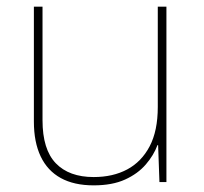

<svg xmlns="http://www.w3.org/2000/svg" viewBox="-20 -548 613 578"><path d="M481 -528V0H460L456 -111H454Q443 -81 419 -53Q395 -25 356.5 -7.5Q318 10 262 10Q203 10 163 -12Q123 -34 102.5 -77Q82 -120 82 -182V-528H108V-186Q108 -98 148 -56.5Q188 -15 262 -15Q320 -15 363 -38Q406 -61 430.5 -107.5Q455 -154 455 -226V-528Z"/></svg>

Font: Noto Sans Thai Thin
Style: Regular
Weight: 250
Designer: Monotype Design Team
Foundry: Monotype Imaging Inc.
Version: Version 2.001